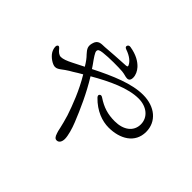

<svg xmlns="http://www.w3.org/2000/svg" viewBox="-177 -1039 1354 1354"><g transform="rotate(45 500.0 -361.5)"><path d="M404 -767C400 -757 405 -750 418 -745C471 -727 497 -701 507 -681C514 -668 512 -665 497 -663C489 -662 478 -662 463 -661C423 -659 362 -655 300 -650C268 -648 230 -655 218 -602C207 -561 229 -543 246 -522C263 -505 279 -484 298 -452L215 -410C180 -392 151 -381 130 -381C110 -381 93 -397 80 -414C72 -423 66 -427 60 -424C54 -421 50 -414 51 -402C52 -387 57 -373 64 -361C82 -331 125 -302 150 -302C168 -302 180 -311 199 -325C210 -333 221 -342 241 -354C247 -357 257 -363 265 -368C285 -381 305 -393 328 -406C388 -307 429 -198 454 -123C466 -84 474 -51 480 -25C484 -5 488 11 491 18C500 47 510 56 525 56C546 56 559 36 559 7C559 -25 543 -81 525 -125C488 -217 439 -328 374 -433C497 -504 621 -562 725 -562C806 -562 865 -514 865 -444C865 -373 806 -329 719 -329C649 -329 597 -345 537 -385C527 -392 518 -392 512 -386C505 -380 506 -371 515 -361C581 -293 656 -267 720 -267C832 -267 929 -321 929 -433C929 -534 848 -603 729 -603C617 -603 488 -548 345 -476C338 -488 331 -496 324 -507C300 -540 277 -573 277 -587C277 -603 287 -608 318 -612C375 -619 467 -618 507 -615C520 -614 530 -611 539 -609C549 -606 559 -604 567 -604C583 -604 594 -614 594 -639C594 -665 581 -692 562 -713C536 -741 495 -767 428 -778C416 -780 408 -776 404 -767Z"/></g></svg>

Font: 寒蝉锦书宋
Style: Regular
Weight: 400
Designer: 寒蝉锦书宋{Warren} 思源宋体{Ryoko NISHIZUKA 西塚涼子 (kana & ideographs); Frank Grießhammer (Latin, Greek & Cyrillic); Wenlong ZHANG 
Foundry: Adobe & ChillType
Version: Version 2.000;Glyphs 3.1.1 (3135)